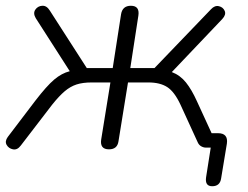

<svg xmlns="http://www.w3.org/2000/svg" viewBox="-33 -512 860 666"><path d="M703 134Q677 134 682 102L698 0H681Q673 0 665 -4.5Q657 -9 653 -18L593 -149Q572 -194 547 -210Q522 -226 482 -226H411L378 -22Q374 6 345 6Q313 6 318 -28L350 -226H285Q254 -226 232.5 -219Q211 -212 191.5 -195.5Q172 -179 148 -149L39 -7Q27 9 12 6Q-3 3 -10 -9.5Q-17 -22 -6 -37L89 -162Q129 -214 155 -236Q181 -258 209 -265L91 -449Q81 -466 89.5 -478.5Q98 -491 113.5 -492Q129 -493 140 -475L268 -276H358L387 -463Q392 -492 421 -492Q452 -492 447 -458L419 -276H503L699 -480Q712 -494 726.5 -490.5Q741 -487 746.5 -474Q752 -461 738 -446L563 -262Q592 -251 612 -226Q632 -201 650 -161L701 -50H723Q759 -50 754 -14L734 107Q730 134 703 134Z"/></svg>

Font: Nunito Light
Style: Italic
Weight: 300
Italic angle: -9°
Designer: Vernon Adams
Foundry: Vernon Adams
Version: Version 3.601; ttfautohint (v1.8.2.53-6de2)